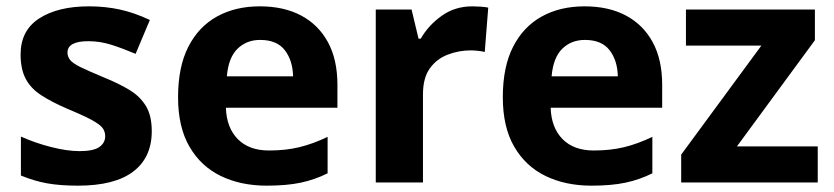

<svg xmlns="http://www.w3.org/2000/svg" viewBox="-20 -576 2631 606"><path d="M459 -162Q459 -79 400.5 -34.5Q342 10 226 10Q169 10 128 2.5Q87 -5 46 -22V-145Q90 -125 141 -112Q192 -99 231 -99Q275 -99 293.5 -112Q312 -125 312 -146Q312 -160 304.5 -171Q297 -182 272 -196Q247 -210 194 -232Q143 -254 110 -275.5Q77 -297 61 -327.5Q45 -358 45 -404Q45 -480 104 -518Q163 -556 261 -556Q312 -556 358 -546Q404 -536 453 -513L408 -406Q368 -423 332 -434.5Q296 -446 259 -446Q226 -446 209.5 -437Q193 -428 193 -410Q193 -397 201.5 -386.5Q210 -376 234.5 -364Q259 -352 307 -332Q354 -313 388 -292.5Q422 -272 440.5 -241.5Q459 -211 459 -162Z M800 -556Q876 -556 930.5 -527Q985 -498 1015 -443Q1045 -388 1045 -308V-236H693Q695 -173 730.5 -137Q766 -101 829 -101Q882 -101 925 -111.5Q968 -122 1014 -144V-29Q974 -9 929.5 0.5Q885 10 822 10Q740 10 677 -20.5Q614 -51 578 -113Q542 -175 542 -269Q542 -365 574.5 -428.5Q607 -492 665 -524Q723 -556 800 -556ZM801 -450Q758 -450 729.5 -422Q701 -394 696 -335H905Q904 -385 879 -417.5Q854 -450 801 -450Z M1471 -556Q1482 -556 1497 -555Q1512 -554 1521 -552L1510 -412Q1503 -414 1489.5 -415.5Q1476 -417 1466 -417Q1428 -417 1393 -403.5Q1358 -390 1336.5 -360Q1315 -330 1315 -278V0H1166V-546H1279L1301 -454H1308Q1332 -496 1374 -526Q1416 -556 1471 -556Z M1825 -556Q1901 -556 1955.5 -527Q2010 -498 2040 -443Q2070 -388 2070 -308V-236H1718Q1720 -173 1755.5 -137Q1791 -101 1854 -101Q1907 -101 1950 -111.5Q1993 -122 2039 -144V-29Q1999 -9 1954.5 0.5Q1910 10 1847 10Q1765 10 1702 -20.5Q1639 -51 1603 -113Q1567 -175 1567 -269Q1567 -365 1599.5 -428.5Q1632 -492 1690 -524Q1748 -556 1825 -556ZM1826 -450Q1783 -450 1754.5 -422Q1726 -394 1721 -335H1930Q1929 -385 1904 -417.5Q1879 -450 1826 -450Z M2561 0H2130V-88L2383 -432H2145V-546H2552V-449L2306 -114H2561Z"/></svg>

Font: Noto Sans Javanese
Style: Regular
Weight: 400
Designer: Monotype Design Team
Foundry: Monotype Imaging Inc.
Version: Version 2.004